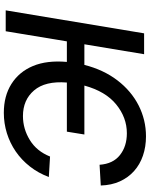

<svg xmlns="http://www.w3.org/2000/svg" viewBox="91 -868 787 1009"><g transform="rotate(90 484.5 -363.5)"><path d="M155.2 -727.3H264.9L212.7 -413.4H321Q346.6 -514.2 402.3 -587Q430 -623.2 463.2 -651.3Q496.4 -679.3 533.7 -698.3Q571 -717.3 612 -727.3Q653.1 -737.2 696.4 -737.2Q751.4 -737.2 797.9 -721.2Q844.5 -705.3 878.7 -674.7Q913 -644.2 933.1 -600.1Q953.1 -556.1 954.9 -499.6L845.9 -493.3Q840.9 -564.3 794.7 -600.5Q748.6 -636.7 680.4 -636.7Q597.7 -636.7 528.8 -580.6Q460.2 -524.9 429.7 -413.4H686.8L671.9 -321.4H413.7Q404.8 -207.4 455.3 -148.8Q505.3 -90.6 589.8 -90.6Q657 -90.6 715.9 -126.8Q774.5 -162.6 802.6 -233L910.2 -226.6Q889.6 -171.2 854.9 -127.1Q820.3 -83.1 776.1 -52.7Q731.9 -22.4 680 -6.2Q628.2 9.9 572.8 9.9Q484.7 9.9 421.5 -29.8Q357.2 -70.3 326.7 -143.6Q296.2 -217 305.4 -321.4H197.4L144.2 0H34.4Z"/></g></svg>

Font: Inter P Medium
Style: Italic
Weight: 500
Italic angle: 9.39999°
Designer: Rasmus Andersson
Foundry: rsms
Version: Version 3.018;git-588b23468